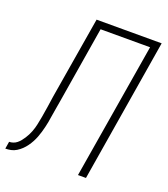

<svg xmlns="http://www.w3.org/2000/svg" viewBox="-174 -831 809 926"><g transform="rotate(20 230.5 -367.5)"><path d="M-39 0 -33 -37Q-23 -37 -12.5 -40.5Q-2 -44 6.5 -51Q15 -58 22 -66.5Q29 -75 35 -84.5Q41 -94 46 -103.5Q51 -113 55 -123.5Q59 -134 62 -144Q65 -154 67 -164Q69 -174 71 -184.5Q73 -195 75 -205Q80 -233 84 -260.5Q88 -288 92 -315L162 -735H496L375 0H334L450 -698H196L132 -309Q128 -287 124.5 -265Q121 -243 117 -220Q115 -206 112.5 -192Q110 -178 106.5 -164Q103 -150 99 -136Q95 -122 89.5 -108Q84 -94 77 -81Q70 -68 61 -55.5Q52 -43 41 -32.5Q30 -22 17 -14Q4 -6 -10.5 -3Q-25 0 -39 0Z"/></g></svg>

Font: Iosevka SS04 XLt Obl
Style: Regular
Weight: 200
Italic angle: -9°
Monospace: yes
Designer: Belleve Invis
Foundry: Belleve Invis
Version: Version 19.0.0; ttfautohint (v1.8.4)